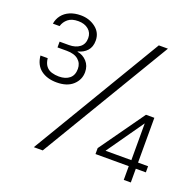

<svg xmlns="http://www.w3.org/2000/svg" viewBox="-124 -840 993 971"><g transform="rotate(20 372.5 -354.0)"><path d="M151 -347Q99 -347 66 -372Q33 -397 28 -447H67Q70 -420 82 -405Q94 -390 112.5 -384.5Q131 -379 151 -379Q187 -379 208 -396.5Q229 -414 229 -448Q229 -478 207.5 -496.5Q186 -515 145 -515H95V-546H145Q181 -546 203 -563Q225 -580 225 -612Q225 -641 204 -658.5Q183 -676 149 -676Q114 -676 94.5 -660Q75 -644 68 -620H32Q36 -646 51.5 -666Q67 -686 92.5 -697Q118 -708 151 -708Q197 -708 231 -682Q265 -656 265 -613Q265 -579 246.5 -558.5Q228 -538 198 -531V-529Q228 -524 248.5 -501.5Q269 -479 269 -445Q269 -404 238 -375.5Q207 -347 151 -347ZM155 0 573 -700H622L203 0ZM639 0V-74H460V-106L632 -348H677V-107H731V-74H677V0ZM502 -107H641V-305Z"/></g></svg>

Font: DM Sans 18pt ExtraLight
Style: Regular
Weight: 250
Designer: Colophon Foundry, Jonny Pinhorn
Foundry: Colophon Foundry
Version: Version 4.004;gftools[0.9.30]